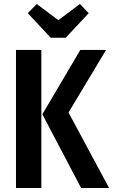

<svg xmlns="http://www.w3.org/2000/svg" viewBox="-20 -941 566 961"><path d="M187 0H60V-691H187ZM323 -378 526 0H386L192 -369L382 -691H511ZM424 -875 309 -752H234L119 -875L164 -921L272 -840L380 -921Z"/></svg>

Font: Fira Sans Compressed Medium
Style: Regular
Weight: 500
Width: 1
Designer: bBox Type GmbH & Carrois Corporate GbR & Edenspiekermann AG
Foundry: bBox Type GmbH & Carrois Corporate GbR & Edenspiekermann AG
Version: Version 4.301